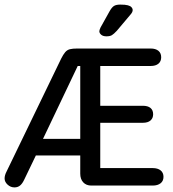

<svg xmlns="http://www.w3.org/2000/svg" viewBox="-26 -807 753 835"><path d="M323 -131V-52Q323 -28 336 -14Q349 0 371 0H638Q660 0 672.5 -10Q685 -20 685 -38Q685 -56 672.5 -66Q660 -76 638 -76H410V-273H595Q617 -273 628.5 -283Q640 -293 640 -310Q640 -328 628.5 -337.5Q617 -347 595 -347H410V-520H629Q651 -520 663 -530Q675 -540 675 -558Q675 -576 663 -586Q651 -596 629 -596H310Q290 -596 278 -593Q266 -590 257.5 -580Q249 -570 240 -552L3 -62Q-6 -45 -6 -31Q-6 -16 7 -4Q20 8 37 8Q51 8 61 0Q71 -8 79 -25L130 -131ZM323 -203H161L312 -520H323ZM551 -763Q551 -770 546 -775.5Q541 -781 530 -784Q519 -787 497 -787Q479 -787 469.5 -781Q460 -775 450 -757L411 -687Q406 -676 406 -671Q406 -663 414 -656Q422 -649 437 -649Q452 -649 460.5 -654Q469 -659 482 -673L541 -743Q551 -754 551 -763Z"/></svg>

Font: Beiruti Medium
Style: Regular
Weight: 500
Designer: Arlette Boutros
Foundry: Boutros
Version: Version 1.41